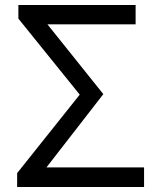

<svg xmlns="http://www.w3.org/2000/svg" viewBox="-20 -753 641 773"><path d="M49 0H560V-79H167L396 -374L171 -655H526V-733H54V-678L301 -372L49 -56Z"/></svg>

Font: ChiuKong Gothic CL
Style: Regular
Weight: 400
Designer: Ryoko NISHIZUKA 西塚涼子 (kana, bopomofo & ideographs); Paul D. Hunt (Latin, Greek & Cyrillic); Sandoll Communications 산돌커뮤니
Foundry: Adobe
Version: Version 1.300